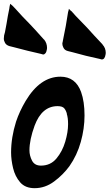

<svg xmlns="http://www.w3.org/2000/svg" viewBox="-70 -979 573 1004"><path d="M156 -694Q154 -694 151.5 -695Q149 -696 145 -697Q73 -713 3 -732L-21 -738Q-37 -743 -43.5 -754.5Q-50 -766 -50 -777Q-50 -794 -44 -811L-36 -854Q-33 -875 -29 -895.5Q-25 -916 -21 -936Q-21 -941 -18 -953L-17 -959Q-16 -959 -11 -954.5Q-6 -950 2 -943L-1 -945L9 -935Q47 -892 87 -852Q100 -837 115 -822L160 -772V-773Q176 -754 176 -728L175 -720Q173 -707 167.5 -700.5Q162 -694 156 -694ZM462 -668 451 -671Q379 -686 309 -706L285 -712Q269 -716 262.5 -728Q256 -740 256 -750Q256 -756 258 -760V-762Q276 -847 286 -916Q290 -928 290 -932L289 -933Q291 -933 300 -923L308 -917L306 -918Q325 -896 347 -874Q386 -835 421 -795L467 -746H466Q483 -728 483 -702L482 -694Q478 -668 462 -668ZM111 5Q62 5 35.5 -25.5Q9 -56 -1.5 -99.5Q-12 -143 -12 -182Q-12 -260 14 -343Q32 -397 64 -451Q140 -578 246 -578Q325 -578 354 -498Q372 -448 372 -375Q372 -307 352.5 -237Q333 -167 293 -110Q260 -65 213 -30Q166 5 111 5ZM144 -113Q194 -113 225 -150Q256 -187 271 -237.5Q286 -288 286 -330Q286 -364 279 -384L280 -383Q276 -400 266.5 -412Q257 -424 231 -424Q149 -424 111 -322Q84 -248 84 -193Q84 -165 97.5 -139Q111 -113 144 -113Z"/></svg>

Font: Bangerz
Style: Regular
Weight: 400
Designer: vernon adams
Foundry: Vernon Adams
Version: Version 2.10;February 7, 2025;FontCreator 13.0.0.2683 64-bit